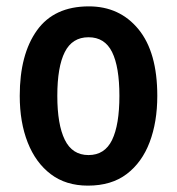

<svg xmlns="http://www.w3.org/2000/svg" viewBox="-20 -573 556 603"><path d="M474 -272Q474 -190 450 -126.5Q426 -63 378 -26.5Q330 10 256 10Q187 10 139.5 -26Q92 -62 67 -125.5Q42 -189 42 -272Q42 -402 96 -477.5Q150 -553 259 -553Q356 -553 415 -481Q474 -409 474 -272ZM160 -272Q160 -182 183.5 -134Q207 -86 258 -86Q309 -86 332 -133.5Q355 -181 355 -272Q355 -363 332 -409.5Q309 -456 258 -456Q207 -456 183.5 -409.5Q160 -363 160 -272Z"/></svg>

Font: Noto Sans Myanmar UI Condensed SemiBold
Style: Regular
Weight: 600
Width: 3
Designer: Monotype Design Team
Foundry: Monotype Imaging Inc.
Version: Version 2.103; ttfautohint (v1.8.4.7-5d5b)